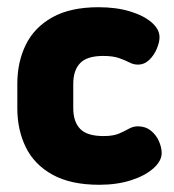

<svg xmlns="http://www.w3.org/2000/svg" viewBox="-20 -502 482 532"><path d="M255 10Q176 10 125.5 -18Q75 -46 51.5 -94Q28 -142 28 -202V-270Q28 -330 51.5 -378Q75 -426 125 -454Q175 -482 253 -482Q302 -482 340 -470.5Q378 -459 400 -440Q422 -421 422 -399Q422 -385 414.5 -367Q407 -349 393.5 -336Q380 -323 362 -323Q350 -323 338.5 -329Q327 -335 310 -341Q293 -347 266 -347Q221 -347 202 -327Q183 -307 183 -270V-202Q183 -165 202 -145Q221 -125 267 -125Q294 -125 310 -132Q326 -139 337.5 -145.5Q349 -152 362 -152Q383 -152 398 -140Q413 -128 420.5 -110.5Q428 -93 428 -78Q428 -56 405 -35.5Q382 -15 343 -2.5Q304 10 255 10Z"/></svg>

Font: Dosis ExtraLight ExtraBold
Style: Regular
Weight: 800
Version: Version 3.001; ttfautohint (v1.8.2)